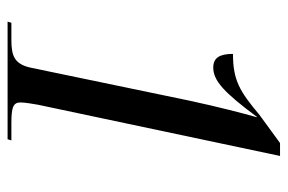

<svg xmlns="http://www.w3.org/2000/svg" viewBox="-146 -612 758 506"><g transform="rotate(90 233.0 -359.0)"><path d="M37 0H347L350 -10H306C264 -10 250 -14 250 -34C250 -47 254 -67 256 -80L391 -718H357L283 -664C221 -612 192 -594 122 -594C122 -558 133 -542 158 -542C193 -542 224 -571 288 -657H289C279 -622 262 -557 245 -478L159 -64C150 -19 129 -10 86 -10H40Z"/></g></svg>

Font: Noto Serif Display ExtraCondensed Medium
Style: Italic
Weight: 500
Width: 2
Italic angle: -12°
Designer: Monotype Design Team
Foundry: Monotype Imaging Inc.
Version: Version 2.009